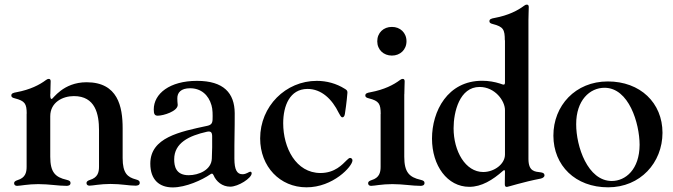

<svg xmlns="http://www.w3.org/2000/svg" viewBox="-20 -794 2903 828"><path d="M53.6 7.5C67.1 7.5 100.5 0 145.2 0C191.8 0 231.2 7.5 267 7.5C274.5 7.5 284.1 5.7 284.1 -5C284.1 -12.4 279.5 -15.6 267.4 -18.5C218 -29.8 196.7 -51.5 196.7 -117.9V-292.6C196.7 -353 250.4 -379.6 298.7 -379.6C391.3 -379.6 407 -301.8 407 -232.6V-75.3C407 -49.4 400.6 -28.1 367.9 -18.1C356.9 -14.6 353 -10.3 353 -4.6C353 2.8 358.3 6.7 366.1 6.7C379.3 6.7 412.6 -0.7 456.7 -0.7C503.9 -0.7 534.4 6.7 564.6 6.7C572.1 6.7 582.7 5 582.7 -5.7C582.7 -13.5 578.1 -17 566.1 -20.2C529.8 -29.8 508.9 -47.2 508.9 -112.2V-240.8C508.9 -334.5 488.3 -439.3 353.3 -439.3C251.8 -439.3 208.8 -367.2 203.1 -367.2C198.5 -367.2 197.1 -370.7 196.7 -384.2V-387.4L197.1 -387.8C197.1 -408.4 198.5 -429.3 198.5 -443.5C198.5 -450.6 195.3 -453.8 190.3 -453.8C186.4 -453.8 182.9 -452.4 178.3 -448.9C150.9 -428.3 110.4 -407.3 51.1 -396.3C36.6 -393.8 28.8 -391 28.8 -382.1C28.8 -375.4 33.7 -372.5 43.7 -370C87.7 -358.7 94.8 -346.9 95.2 -304.3L94.8 -304V-74.6C94.8 -49.4 88.8 -27.3 56.1 -17.4C45.1 -13.8 40.8 -9.9 40.8 -3.9C40.8 3.6 46.2 7.5 53.6 7.5ZM196.7 -388.5V-406.6Z M724.8 14.2C781.6 14.2 851.6 -17.8 887.1 -42.3C889.2 -44 891.7 -45.1 893.8 -45.1C897 -45.1 898.8 -42.6 900.6 -39.1C912.3 -10.7 938.9 11 973 11C1007.5 11 1065.3 -25.9 1065.3 -46.5C1065.3 -50.1 1063.9 -53.6 1058.9 -53.6C1054 -53.6 1042.3 -42.6 1025.9 -42.6C1001.8 -42.6 991.1 -61.8 990.8 -109.4C990.4 -199.9 992.5 -230.8 992.2 -306.1C991.5 -392.8 944.6 -445.3 829.5 -445.3C711.6 -445.3 643.1 -389.9 643.1 -322.1C642.8 -301.1 648.1 -295.1 660.2 -295.1C685 -295.1 746.4 -314.3 746.4 -341.6C745.7 -350.9 744.3 -361.5 744.7 -370.4C744.7 -394.2 759.9 -413.4 799.7 -413.4C846.6 -413.4 879.3 -384.9 892 -340.2C897.4 -323.2 897.4 -296.9 896.7 -278.1C896 -261.7 889.9 -255 873.9 -251.4C755.3 -225.9 628.2 -201 628.2 -88.4C628.2 -18.5 667.3 14.2 724.8 14.2ZM731.2 -106.9C731.2 -177.6 794.7 -208.5 872.5 -225.9C888.5 -229 894.2 -224.4 894.9 -208.1C895.6 -175.1 894.9 -142 893.5 -110.1C891.7 -61.1 837 -38.4 793.7 -38.4C737.9 -38.4 731.2 -77.8 731.2 -106.9Z M1301.5 13.8C1416.5 14.2 1500 -76.7 1500 -102.3C1500 -110.1 1493.6 -112.9 1489.7 -112.9C1485.8 -112.9 1480.8 -108.7 1475.1 -103C1456.7 -84.9 1424.4 -47.9 1362.2 -47.9C1256 -47.9 1201.3 -157 1201.3 -262.4C1201.3 -338.1 1229.8 -409.8 1305.4 -410.5C1366.8 -410.9 1412.6 -365.4 1440.7 -307.5C1446 -298.3 1450.3 -288 1456.7 -288C1461.6 -288 1465.9 -293 1467.3 -302.6C1474.8 -349.8 1478 -389.6 1478.3 -394.5C1478.3 -403.8 1474.8 -406.2 1466.6 -411.2C1430.8 -433.9 1388.5 -445.3 1346.2 -445.3C1212 -445.3 1101.9 -335.9 1101.9 -197.1C1101.9 -75.3 1187.5 13.8 1301.5 13.8Z M1580.3 7.5C1593.8 7.5 1627.1 0 1671.9 0C1718.4 0 1757.8 7.5 1793.7 7.5C1801.1 7.5 1810.7 5.7 1810.7 -5C1810.7 -12.4 1806.1 -15.6 1794 -18.5C1744.7 -29.8 1723.4 -51.5 1723.4 -117.9V-387.4L1723.7 -387.8C1723.7 -408.4 1725.1 -429.3 1725.1 -443.5C1725.1 -450.6 1721.9 -453.8 1717 -453.8C1713.1 -453.8 1709.5 -452.4 1704.9 -448.9C1677.6 -428.3 1637.1 -407.3 1577.8 -396.3C1563.2 -393.8 1555.4 -391 1555.4 -382.1C1555.4 -375.4 1560.4 -372.5 1570.3 -370C1614.7 -358.7 1621.4 -346.6 1621.8 -302.6L1621.4 -302.2V-74.6C1621.4 -49.4 1615.4 -27.3 1582.7 -17.4C1571.7 -13.8 1567.5 -9.9 1567.5 -3.9C1567.5 3.6 1572.8 7.5 1580.3 7.5ZM1606.9 -616.1C1606.9 -579.5 1634.2 -554.3 1670.1 -554.3C1705.6 -554.3 1733 -579.5 1733 -616.1C1733 -652.7 1705.6 -678.3 1670.1 -677.9C1634.2 -678.3 1606.9 -652.7 1606.9 -616.1Z M2059.3 -445.7C1910.2 -445.7 1843 -314.6 1843 -196.4C1843 -79.5 1909.1 11.7 2003.9 11.7C2056.5 11.7 2104.4 -17.4 2149.9 -57.9C2155.5 -62.1 2157.3 -61.1 2157.7 -53.6C2157.7 -35.9 2157.3 -17.4 2157 -2.8C2156.6 8.2 2158.7 12.1 2166.2 12.1C2170.5 12.1 2235.8 -9.2 2311.8 -23.8C2322.1 -25.9 2328.1 -32.3 2328.1 -36.9C2328.1 -46.9 2321 -49.4 2311.8 -50.8C2288.4 -54 2258.9 -52.9 2258.9 -108.7V-708.1C2258.9 -728.7 2260.3 -749.6 2260.3 -763.8C2260.3 -771 2257.1 -774.1 2252.1 -774.1C2248.2 -774.1 2244.7 -772.7 2240.1 -769.2C2212.7 -748.6 2172.2 -727.6 2112.9 -716.6C2098.4 -714.1 2090.6 -711.3 2090.6 -702.4C2090.6 -695.7 2095.5 -692.8 2105.5 -690.3C2150.9 -678.6 2157 -666.5 2157 -620L2157.7 -620.7V-437.5C2157.3 -429.3 2154.8 -427.6 2146.7 -430L2136.4 -433.6C2114.3 -440.7 2087.7 -445.7 2059.3 -445.7ZM1936.1 -241.1C1936.1 -310.7 1961.6 -419 2048.3 -419C2114.3 -419 2157.7 -359.7 2157.7 -319.2V-127.5C2157.7 -86.3 2111.2 -52.2 2063.9 -52.2C1987.2 -52.2 1936.1 -141.7 1936.1 -241.1Z M2602.6 13.8C2741.5 13.8 2836.6 -92.3 2837 -221.2C2837 -350.5 2741.1 -442.8 2601.2 -442.8C2461.3 -442.8 2366.1 -338.1 2366.5 -208.8C2366.8 -79.9 2461.3 13.8 2602.6 13.8ZM2464.8 -258.2C2464.5 -361.5 2523.4 -415.5 2587 -415.5C2692.1 -415.5 2737.9 -262.4 2738.3 -169.7C2737.9 -63.2 2677.6 -13.5 2618.3 -13.5C2514.2 -13.5 2464.5 -163 2464.8 -258.2Z"/></svg>

Font: Margiela Serif Medium
Style: Regular
Weight: 500
Designer: Andreas Faust, Stefan Endress
Version: Version 1.002;FEAKit 1.0